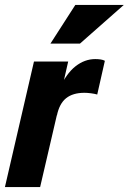

<svg xmlns="http://www.w3.org/2000/svg" viewBox="-27 -760 523 780"><path d="M-7 0 111 -510H250L222 -387H226L136 0ZM204 -290 213 -397Q242 -461 279.5 -490.5Q317 -520 360 -520Q371 -520 381.5 -518.5Q392 -517 399 -513L368 -376Q358 -379 343 -381Q328 -383 316 -383Q269 -383 241.5 -361Q214 -339 204 -290ZM298 -583H178L279 -740H476Z"/></svg>

Font: Instrument Sans SemiCondensed
Style: Bold Italic
Weight: 700
Width: 4
Italic angle: -13°
Designer: Rodrigo Fuenzalida
Foundry: fragTYPE
Version: Version 1.000;gftools[0.9.28]